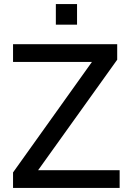

<svg xmlns="http://www.w3.org/2000/svg" viewBox="-20 -922 641 942"><path d="M44 0V-76L431 -618H44V-705H555V-629L167 -87H567V0ZM254 -801V-902H358V-801Z"/></svg>

Font: Mulish SemiBold
Style: Regular
Weight: 600
Designer: Vernon Adams
Foundry: Vernon Adams
Version: Version 3.603; ttfautohint (v1.8.3)